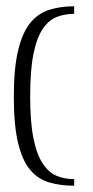

<svg xmlns="http://www.w3.org/2000/svg" viewBox="-20 -544 296 611"><path d="M216 -500Q186 -500 160.5 -490Q135 -480 116 -452Q97 -424 86.5 -372.5Q76 -321 76 -237Q76 -155 86.5 -103.5Q97 -52 116 -23.5Q135 5 160 15.5Q185 26 216 26V47Q172 47 136.5 36.5Q101 26 76 -3.5Q51 -33 37.5 -89Q24 -145 24 -237Q24 -328 38 -385Q52 -442 77 -472Q102 -502 137.5 -513Q173 -524 216 -524Z"/></svg>

Font: Genos Thin Light
Style: Regular
Weight: 300
Version: Version 1.010